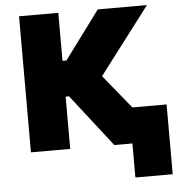

<svg xmlns="http://www.w3.org/2000/svg" viewBox="-58 -754 907 984"><g transform="rotate(-5 395.0 -262.5)"><path d="M598.5 175V0H548.5V-184H790.5V175ZM505.5 0 227.5 -357 481.5 -700H734.5L473.5 -357L764.5 0ZM76.5 0V-700H278.5V-453H412.5V-269H278.5V0Z"/></g></svg>

Font: Geologica Roman Black
Style: Regular
Weight: 900
Designer: Sindre Bremnes, Frode Helland
Foundry: Monokrom Skriftforlag AS
Version: Version 1.010;gftools[0.9.28]